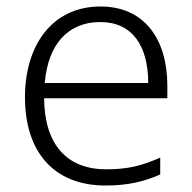

<svg xmlns="http://www.w3.org/2000/svg" viewBox="-20 -613 592 592"><path d="M290 -593C142 -593 57 -475 57 -313C57 -146 145 -41 305 -41C373 -41 421 -52 474 -75V-127C415 -101 373 -91 307 -91C185 -91 117 -169 116 -310H496V-349C496 -491 426 -593 290 -593ZM289 -545C390 -545 437 -469 437 -357H118C128 -478 191 -545 289 -545Z"/></svg>

Font: Noto Sans Tamil UI Light
Style: Regular
Weight: 300
Designer: Jelle Bosma - Monotype Design Team
Foundry: Monotype Imaging Inc.
Version: Version 2.004